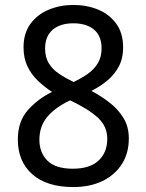

<svg xmlns="http://www.w3.org/2000/svg" viewBox="-20 -745 591 775"><path d="M276 10Q169 10 110.5 -41.5Q52 -93 52 -182Q52 -255 92.5 -300.5Q133 -346 190 -374Q158 -395 132 -420Q106 -445 90.5 -478Q75 -511 75 -554Q75 -611 103 -649Q131 -687 177 -706Q223 -725 276 -725Q331 -725 376.5 -706Q422 -687 449.5 -649Q477 -611 477 -553Q477 -510 460 -477.5Q443 -445 414.5 -421Q386 -397 349 -378Q387 -358 421.5 -331.5Q456 -305 478 -269.5Q500 -234 500 -186Q500 -126 471.5 -82Q443 -38 393 -14Q343 10 276 10ZM274 -64Q343 -64 378 -97Q413 -130 413 -185Q413 -235 375 -270Q337 -305 263 -340Q202 -311 170.5 -273Q139 -235 139 -181Q139 -129 171.5 -96.5Q204 -64 274 -64ZM277 -414Q309 -429 334.5 -447Q360 -465 375 -490Q390 -515 390 -550Q390 -600 359.5 -625.5Q329 -651 275 -651Q241 -651 215.5 -639.5Q190 -628 176 -605.5Q162 -583 162 -550Q162 -514 177 -489.5Q192 -465 218 -447.5Q244 -430 277 -414Z"/></svg>

Font: hexlgurmukhi05
Style: Book
Weight: 400
Designer: Jelle Bosma - Monotype Design Team
Foundry: Monotype Imaging Inc.
Version: Version 2.003